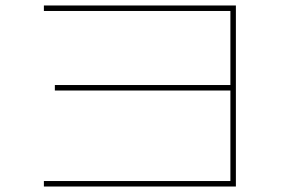

<svg xmlns="http://www.w3.org/2000/svg" viewBox="-20 -710 1040 700"><path d="M820 -670H140V-690H840V-30H140V-50H820V-380H180V-400H820Z"/></svg>

Font: Mplus 1p Thin
Style: Regular
Weight: 250
Version: Version 1.061